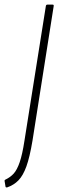

<svg xmlns="http://www.w3.org/2000/svg" viewBox="-66 -675 253 833"><path d="M-35 138Q-41 139 -42 135L-46 111Q-47 106 -42 104Q-21 94 -6.5 78Q8 62 19.5 28.5Q31 -5 40 -64L133 -649Q134 -655 140 -655H162Q168 -655 167 -649L75 -65Q63 7 48.5 47Q34 87 14 107.5Q-6 128 -35 138Z"/></svg>

Font: Sofia Sans Extra Condensed ExtraLight
Style: Italic
Weight: 250
Italic angle: -9°
Version: Version 4.100